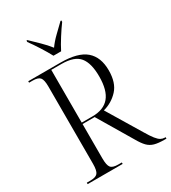

<svg xmlns="http://www.w3.org/2000/svg" viewBox="-221 -1042 1028 1154"><g transform="rotate(-30 293.0 -465.5)"><path d="M39 0V-10H64Q101 -10 114.5 -26Q128 -42 128 -90V-626Q128 -673 114.5 -688.5Q101 -704 64 -704H39V-714H263Q383 -714 437 -667.5Q491 -621 491 -529Q491 -443 448.5 -397Q406 -351 345 -335L485 -103Q508 -64 524 -44Q540 -24 553 -17Q566 -10 580 -10H586V0H575Q530 0 503.5 -7.5Q477 -15 458 -34.5Q439 -54 418 -91L277 -328H193V-90Q193 -42 206 -26Q219 -10 257 -10H282V0ZM267 -338Q346 -338 384.5 -384Q423 -430 423 -526Q423 -618 388 -661Q353 -704 264 -704H193V-338ZM247 -771Q229 -805 202 -847.5Q175 -890 152 -921V-931H158Q187 -903 218.5 -872.5Q250 -842 274 -811Q296 -842 327 -872Q358 -902 388 -931H394V-921Q371 -890 344 -847.5Q317 -805 300 -771Z"/></g></svg>

Font: Noto Serif Display SemiCondensed Light
Style: Regular
Weight: 300
Width: 4
Designer: Monotype Design Team
Foundry: Monotype Imaging Inc.
Version: Version 2.009